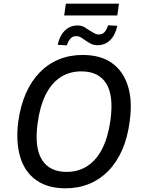

<svg xmlns="http://www.w3.org/2000/svg" viewBox="-20 -1012 768 1041"><path d="M335 9Q240 9 177.5 -34.5Q115 -78 90 -159.5Q65 -241 79 -353Q91 -439 120.5 -506Q150 -573 195.5 -619.5Q241 -666 299.5 -690Q358 -714 428 -714Q525 -714 586.5 -670.5Q648 -627 673.5 -546Q699 -465 683 -353Q672 -267 642.5 -199.5Q613 -132 567.5 -85.5Q522 -39 463.5 -15Q405 9 335 9ZM341 -80Q406 -80 455.5 -113Q505 -146 536 -209Q567 -272 579 -362Q597 -493 556 -559Q515 -625 421 -625Q356 -625 307 -592.5Q258 -560 227 -497.5Q196 -435 184 -344Q166 -213 207 -146.5Q248 -80 341 -80ZM328 -928 337 -992H625L616 -928ZM509 -767Q487 -767 470.5 -776Q454 -785 440 -795Q429 -803 418 -809.5Q407 -816 393 -816Q374 -816 362.5 -803.5Q351 -791 342 -766L293 -769Q300 -803 315 -826Q330 -849 351.5 -861.5Q373 -874 400 -874Q422 -874 438 -864.5Q454 -855 467 -846Q480 -838 491.5 -831.5Q503 -825 515 -825Q535 -825 546.5 -837.5Q558 -850 566 -875L616 -872Q605 -821 577 -794Q549 -767 509 -767Z"/></svg>

Font: Nunito Sans 10pt SemiCondensed SemiBold
Style: Italic
Weight: 600
Width: 4
Italic angle: -9°
Designer: Vernon Adams
Foundry: Vernon Adams
Version: Version 3.101;gftools[0.9.27]